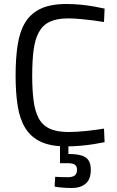

<svg xmlns="http://www.w3.org/2000/svg" viewBox="-20 -722 584 960"><path d="M312 10Q234 10 184.5 -13Q135 -36 107 -81Q79 -126 68.5 -192Q58 -258 58 -344Q58 -432 68.5 -499Q79 -566 107 -611Q135 -656 184.5 -679Q234 -702 312 -702Q348 -702 383.5 -698.5Q419 -695 450 -689.5Q481 -684 503 -679L500 -612Q478 -616 446 -620Q414 -624 381 -627Q348 -630 321 -630Q264 -630 228.5 -613Q193 -596 174 -560.5Q155 -525 148 -471.5Q141 -418 141 -344Q141 -272 148 -218.5Q155 -165 173.5 -130.5Q192 -96 228 -79Q264 -62 322 -62Q364 -62 414.5 -67.5Q465 -73 500 -79L503 -11Q479 -6 447 -1Q415 4 380 7Q345 10 312 10ZM340 218Q316 218 291.5 216Q267 214 253 211L256 162Q265 163 287 163.5Q309 164 321 164Q342 164 353.5 155.5Q365 147 365 127Q365 108 353.5 101Q342 94 321 94H280V-1H322V48Q359 48 384 54.5Q409 61 421.5 78Q434 95 434 127Q434 175 408 196.5Q382 218 340 218Z"/></svg>

Font: Cairo
Style: Regular
Weight: 400
Designer: Mohamed Gaber, Accademia di Belle Arti di Urbino
Foundry: Kief Type Foundry, Accademia di Belle Arti di Urbino
Version: Version 3.120